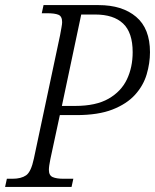

<svg xmlns="http://www.w3.org/2000/svg" viewBox="-38 -734 609 754"><path d="M-18 0 -11 -32H11Q45 -32 64.5 -45.5Q84 -59 95 -111L198 -596Q201 -613 203.5 -626.5Q206 -640 206 -647Q206 -670 191.5 -676Q177 -682 147 -682H126L133 -714H349Q442 -714 496.5 -668Q551 -622 551 -529Q551 -486 538 -442Q525 -398 492.5 -362Q460 -326 404 -304Q348 -282 262 -282H197L160 -110Q154 -81 154 -67Q154 -45 169 -38.5Q184 -32 211 -32H250L243 0ZM257 -318Q339 -318 388.5 -346.5Q438 -375 460.5 -422.5Q483 -470 483 -529Q483 -606 445.5 -641.5Q408 -677 336 -677H281L205 -318Z"/></svg>

Font: Noto Serif SemiCondensed Light
Style: Italic
Weight: 300
Width: 4
Italic angle: -12°
Designer: Monotype Design Team
Foundry: Monotype Imaging Inc.
Version: Version 2.013; ttfautohint (v1.8.4.7-5d5b)